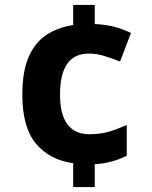

<svg xmlns="http://www.w3.org/2000/svg" viewBox="-20 -744 612 774"><path d="M362 -647Q409 -645 444.5 -635Q480 -625 508 -611L464 -496Q429 -510 398.5 -519Q368 -528 338 -528Q222 -528 222 -363Q222 -281 252.5 -242Q283 -203 338 -203Q385 -203 418.5 -213Q452 -223 491 -240V-116Q460 -101 428.5 -92.5Q397 -84 362 -82V10H275V-86Q178 -100 124 -166Q70 -232 70 -362Q70 -456 95.5 -514.5Q121 -573 167.5 -603.5Q214 -634 275 -643V-724H362Z"/></svg>

Font: Noto Sans Kayah Li
Style: Bold
Weight: 700
Designer: Monotype Design Team, Sérgio Martins
Foundry: Monotype Imaging Inc.
Version: Version 2.002; ttfautohint (v1.8.4.7-5d5b)